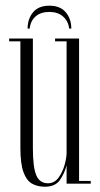

<svg xmlns="http://www.w3.org/2000/svg" viewBox="-20 -662 359 692"><path d="M141.5 11Q115 11 95.2 -0.2Q75.5 -11.5 64.5 -41.8Q53.5 -72 53.5 -129V-513H13V-523H98.5V-128.5Q98.5 -59 110.8 -30.2Q123 -1.5 153 -1.5Q176 -1.5 190.8 -21.5Q205.5 -41.5 212.8 -67.5Q220 -93.5 220 -112V-513H178.5V-523H265V-10H307V0H220V-66Q212.5 -37 195.8 -13Q179 11 141.5 11ZM158 -641.5Q197 -641.5 217 -617.8Q237 -594 237 -559H229.5Q226 -586 207.2 -602.5Q188.5 -619 158 -619Q127 -619 108.5 -603Q90 -587 87 -559H79.5Q79.5 -594 99.2 -617.8Q119 -641.5 158 -641.5Z"/></svg>

Font: Imbue 100pt ExtraLight
Style: Regular
Weight: 200
Designer: Tyler Finck
Foundry: Etcetera Type Company
Version: Version 1.102; ttfautohint (v1.8.3)